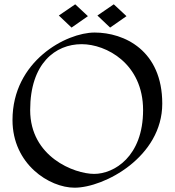

<svg xmlns="http://www.w3.org/2000/svg" viewBox="-20 -860 811 891"><path d="M733 -379C733 -626 557 -709 419 -709C288 -709 38 -577 38 -303C38 -98 209 11 326 11C464 11 733 -132 733 -379ZM644 -349C644 -133 509 -53 417 -53C325 -53 120 -132 120 -349C120 -566 237 -655 359 -655C473 -655 644 -565 644 -349ZM508 -840 432 -788 491 -732 567 -785ZM329 -840 253 -788 312 -732 388 -785Z"/></svg>

Font: Quintessential
Style: Regular
Weight: 400
Designer: Astigmatic (AOETI)
Foundry: Astigmatic (AOETI)
Version: Version 1.000